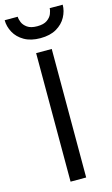

<svg xmlns="http://www.w3.org/2000/svg" viewBox="-172 -960 590 1010"><g transform="rotate(-15 123.0 -455.0)"><path d="M80 -700V0H165V-700ZM-35 -910Q-35 -876 -17.5 -843.5Q0 -811 35.5 -790.5Q71 -770 123 -770Q176 -770 211 -790.5Q246 -811 263.5 -843.5Q281 -876 281 -910H210Q210 -897 203 -879.5Q196 -862 177 -848.5Q158 -835 123 -835Q88 -835 69 -848.5Q50 -862 43 -879.5Q36 -897 36 -910Z"/></g></svg>

Font: Glinicke Jost Regular
Style: Regular
Weight: 400
Version: Version 3.710